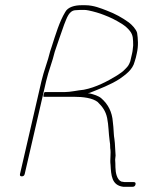

<svg xmlns="http://www.w3.org/2000/svg" viewBox="-20 -696 591 736"><path d="M190 -498C202.6 -534.9 213.1 -565.9 226 -602C236.3 -626.7 244 -657 271.7 -657C277.8 -657.7 283.2 -658 287.9 -658H302.9C307.6 -658 313.1 -657.3 319.5 -656C340.1 -651.7 361.4 -645.6 378.9 -638.5L396.3 -631.5C402.1 -629.2 407.5 -626.7 412.6 -624C437.8 -610.7 461.6 -598.6 478.2 -577C490.8 -560.6 490 -546.6 490.5 -522L488.8 -506C488.3 -500.7 487.4 -495.3 486.1 -490L479.4 -461C474.4 -448.3 472 -442.9 460.7 -432C448.5 -418.9 442 -416.3 429 -407C392.1 -384.4 347.8 -360.9 301.3 -352C277.8 -349.9 250.3 -343 227.2 -343H152.2C150.2 -343 148.5 -340 147.1 -334C145.7 -328 146 -325 148 -325H263C299.1 -325 335 -320.3 354.4 -305C372.4 -287.3 385 -270.9 390.7 -243.5C396.5 -215.7 396.1 -185.7 400.2 -157L402 -143C402.3 -138.3 402.4 -133.3 402.5 -128C406.3 -108.8 400.8 -84.5 403.8 -64C406 -23.7 408 14.3 452.4 20H488.4C494.4 20 498.1 17 499.5 11C500.8 5 498.5 2 492.5 2H457.5C453.7 1.3 449.5 0.7 445 0C428.2 -7.4 422.9 -33.4 422.5 -54L422.2 -70C421.7 -74 421.5 -78.7 421.4 -84L423.1 -100C422.2 -116 421 -133.7 420.2 -148L418.6 -163C415.7 -177.8 416.2 -193.5 414.5 -210L412.6 -228C409.9 -267.7 393.6 -297.2 368.6 -319C358.1 -328.6 338.8 -334.3 323 -338C320.4 -338 318.4 -338.3 317.3 -339C319.4 -339.7 321.5 -340 323.5 -340C363.5 -356.1 403 -370.8 437.7 -393C458.8 -408.1 488.7 -427.7 496.2 -460C497.9 -464.7 499.4 -469.7 500.7 -475L504.1 -490C511.4 -521.3 508.9 -547.1 505.6 -570C501.9 -583.8 486.2 -600.6 473.8 -610C448 -628.6 421.9 -643.1 389.3 -655.5C366.8 -664.1 338.7 -676 307.1 -676H292.1C266.7 -676 240.2 -669.2 230.1 -650C207.6 -612.9 193 -563.1 178.8 -519L172.2 -499C163.5 -461.5 148 -424.5 138.9 -385L56.7 -29C55.3 -23 57.6 -20 63.6 -20C69.6 -20 73.3 -23 74.7 -29L156.9 -385C165.7 -423.3 181.3 -460.4 190 -498Z"/></svg>

Font: HoneyBee
Style: BLnIt
Weight: 100
Foundry: Cannot Into Space Fonts
Version: Version 0.89